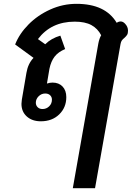

<svg xmlns="http://www.w3.org/2000/svg" viewBox="-20 -623 691 1002"><path d="M493 -395Q498 -422 508 -439Q490 -474 457 -492Q424 -510 370 -510Q247 -510 178 -419L216 -392Q247 -423 295 -437L320 -367Q284 -352 265 -327.5Q246 -303 238 -264L225 -187Q240 -192 254 -192Q287 -192 306.5 -171.5Q326 -151 326 -116Q326 -62 289 -26Q252 10 193 10Q148 10 120 -15Q92 -40 92 -81Q92 -87 94 -103L118 -243Q126 -291 155 -321L59 -391Q81 -447 129 -495.5Q177 -544 242.5 -573.5Q308 -603 379 -603Q530 -603 589 -504Q599 -511 610 -511Q622 -511 633 -499Q648 -483 648 -463Q648 -449 643.5 -441.5Q639 -434 630 -426Q621 -419 616 -412Q611 -405 609 -393L476 359H360ZM251 -103Q251 -117 241.5 -126Q232 -135 216 -135Q196 -135 181.5 -120.5Q167 -106 167 -87Q167 -73 176.5 -63.5Q186 -54 202 -54Q222 -54 236.5 -68Q251 -82 251 -103Z"/></svg>

Font: Niramit SemiBold
Style: Italic
Weight: 600
Italic angle: -10°
Designer: Katatrad Aksorn Co.,Ltd.
Foundry: Cadson Demak Co.,Ltd.
Version: Version 1.001; ttfautohint (v1.6)